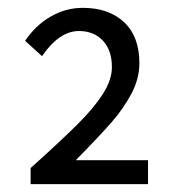

<svg xmlns="http://www.w3.org/2000/svg" viewBox="-20 -910 450 489"><path d="M265 -739Q265 -782 242 -806.5Q219 -831 181 -831Q131 -831 87 -767L44 -806Q70 -845 108.5 -867.5Q147 -890 191 -890Q257 -890 296 -853.5Q335 -817 335 -749Q335 -710 315 -672Q295 -634 264.5 -599Q234 -564 173 -502H357V-441H58V-482Q137 -553 178.5 -594.5Q220 -636 242.5 -671.5Q265 -707 265 -739Z"/></svg>

Font: Noto Sans SC
Style: Regular
Weight: 400
Designer: Ryoko NISHIZUKA ____ (kana & ideographs); Paul D. Hunt (Latin, Greek & Cyrillic); Wenlong ZHANG ___ (bopomofo); Sandoll 
Foundry: Adobe Systems Incorporated
Version: Version 1.004